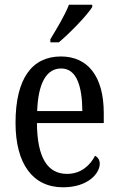

<svg xmlns="http://www.w3.org/2000/svg" viewBox="-20 -786 502 816"><path d="M194 -619V-606H230C279 -647 350 -721 372 -756V-766H273C256 -721 222 -666 194 -619ZM248 10C355 10 404 -50 404 -90C404 -108 394 -119 384 -124C363 -83 324 -47 265 -47C183 -47 138 -114 137 -263H421V-305C421 -463 352 -546 239 -546C116 -546 46 -452 46 -264C46 -90 119 10 248 10ZM330 -314H138C142 -430 176 -495 240 -495C305 -495 329 -422 330 -314Z"/></svg>

Font: Noto Serif Lao Cond
Style: Regular
Weight: 400
Width: 3
Designer: Monotype Design Team
Foundry: Monotype Imaging Inc.
Version: Version 2.004